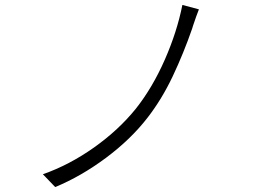

<svg xmlns="http://www.w3.org/2000/svg" viewBox="-20 -752 1040 779"><path d="M763 -647 760 -637Q725 -536 681 -443Q637 -350 579 -275Q511 -187 410.5 -112Q310 -37 204 7L154 -45Q262 -83 362 -154Q462 -225 532 -312Q599 -397 648.5 -509.5Q698 -622 720 -732L787 -714Q777 -689 763 -647Z"/></svg>

Font: 寒蝉端黑体 Light
Style: Regular
Weight: 300
Designer: ChillDuanSans {Warren2060}; 
Source Han Sans {Ryoko NISHIZUKA 西塚涼子 (kana, bopomofo & ideographs); Paul D. Hunt (Latin, G
Foundry: ChillType&Adobe
Version: Version 1.300;Glyphs 3.3 (3306)